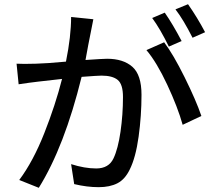

<svg xmlns="http://www.w3.org/2000/svg" viewBox="-20 -852 1017 911"><path d="M422.9 -760.7 410.2 -696.3Q407.2 -684.6 398.9 -639.2Q390.6 -593.8 385.7 -567.4Q469.7 -573.2 488.3 -573.2Q564.5 -573.2 607.9 -535.2Q651.4 -497.1 651.4 -402.3Q651.4 -302.7 637.7 -203.6Q624 -104.5 595.7 -47.9Q573.2 -1 537.1 17.6Q501 36.1 448.2 36.1Q392.6 36.1 332 21.5L317.4 -73.2Q381.8 -52.7 436.5 -52.7Q496.1 -52.7 518.6 -100.6Q540 -145.5 551.8 -227.1Q563.5 -308.6 563.5 -391.6Q563.5 -452.1 538.6 -472.7Q513.7 -493.2 461.9 -493.2Q445.3 -493.2 367.2 -487.3Q286.1 -157.2 164.1 39.1L71.3 2Q137.7 -86.9 190.4 -220.7Q243.2 -354.5 274.4 -477.5Q210 -470.7 162.1 -464.8Q120.1 -460 68.4 -452.1L58.6 -549.8Q88.9 -547.9 151.4 -549.8Q197.3 -550.8 293 -559.6Q317.4 -679.7 317.4 -771.5ZM674.8 -614.3 758.8 -651.4Q801.8 -594.7 856 -485.4Q910.2 -376 935.5 -301.8L846.7 -259.8Q823.2 -343.8 773.4 -450.2Q723.6 -556.6 674.8 -614.3ZM702.1 -766.6 761.7 -792Q799.8 -737.3 841.8 -657.2L781.2 -630.9Q740.2 -714.8 702.1 -766.6ZM812.5 -807.6 872.1 -832Q916 -769.5 953.1 -699.2L893.6 -672.9Q849.6 -759.8 812.5 -807.6Z"/></svg>

Font: Min Sans Medium
Style: Regular
Weight: 500
Designer: Jinseong-Kim, NotoSansCJK, Nunito
Foundry: Jinseong-Kim
Version: Version 1.400;Glyphs 3.1.2 (3151)